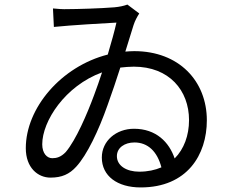

<svg xmlns="http://www.w3.org/2000/svg" viewBox="-20 -784 1040 841"><path d="M590 -32C534 -32 492 -58 492 -100C492 -137 526 -160 569 -160C628 -160 669 -120 687 -51C659 -39 627 -32 590 -32ZM392 -367C362 -286 313 -171 268 -118C247 -96 228 -91 209 -91C186 -91 165 -112 165 -152C165 -253 265 -408 427 -467C416 -433 404 -399 392 -367ZM565 -674C571 -693 581 -711 590 -725L538 -764C522 -758 503 -754 481 -752C422 -747 314 -744 276 -744C257 -743 232 -745 212 -747L216 -666C294 -674 434 -682 490 -685C482 -649 468 -599 452 -545C248 -493 93 -311 93 -135C93 -49 146 -6 201 -6C251 -6 284 -21 314 -54C361 -105 412 -212 451 -323C471 -378 490 -435 507 -488C526 -490 546 -492 566 -492C721 -492 808 -388 808 -258C808 -191 786 -131 745 -90C721 -161 664 -220 567 -220C489 -220 426 -167 426 -94C426 -13 494 37 596 37C800 37 886 -106 886 -257C886 -429 764 -560 568 -560C555 -560 542 -559 529 -558Z"/></svg>

Font: Noto Sans Mono CJK SC Regular
Style: Regular
Weight: 400
Designer: Ryoko NISHIZUKA (kana & ideographs); Paul D. Hunt (Latin, Greek & Cyrillic); Wenlong ZHANG (bopomofo); Sandoll Communica
Foundry: Adobe Systems Incorporated
Version: Version 1.005;PS 1.005;hotconv 1.0.96;makeotf.lib2.5.65012